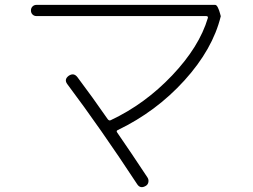

<svg xmlns="http://www.w3.org/2000/svg" viewBox="-20 -727 1040 788"><path d="M130 -661Q120 -661 113.5 -667.5Q107 -674 107 -684Q107 -694 113.5 -700.5Q120 -707 130 -707H863Q869 -707 874.5 -695.5Q880 -684 883 -672L886 -661V-660Q853 -525 737 -397Q621 -269 463 -193Q456 -190 461 -183Q519 -99 585 1Q591 10 589 20.5Q587 31 578 36Q556 49 543 29Q394 -198 256 -382Q242 -401 262 -416Q283 -430 298 -410Q359 -329 422 -238Q428 -230 435 -234Q575 -300 686.5 -417.5Q798 -535 833 -653Q835 -661 826 -661Z"/></svg>

Font: Rounded Mplus 1c Light
Style: Regular
Weight: 300
Version: Version 1.059.20150529